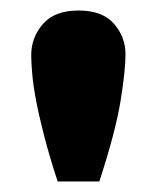

<svg xmlns="http://www.w3.org/2000/svg" viewBox="-20 -759 301 369"><path d="M130.9 -738.8Q176.8 -738.8 199 -713.4Q221.2 -688 221.2 -654.8Q221.2 -624 211.7 -564.9Q202.1 -505.9 170.9 -410.2H90.8Q75.2 -458 65.2 -496.6Q55.2 -535.2 49.6 -564.7Q43.9 -594.2 42 -616.2Q40 -638.2 40 -652.8Q40 -687 62.5 -712.9Q85 -738.8 130.9 -738.8Z"/></svg>

Font: Ultra
Style: Regular
Weight: 400
Designer: Astigmatic (AOETI)
Foundry: Astigmatic (AOETI)
Version: Version 1.001